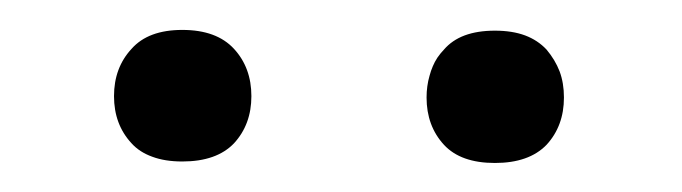

<svg xmlns="http://www.w3.org/2000/svg" viewBox="-20 -734 458 129"><path d="M68.4 -701.2Q79.6 -713.9 102.5 -713.9Q125.5 -713.9 137.2 -701.2Q148.9 -688.5 148.9 -669.4Q148.9 -650.4 137.2 -637.7Q125.5 -625.5 102.5 -625.5Q90.8 -625.5 82.3 -628.7Q73.7 -631.8 68.4 -637.7Q56.6 -650.4 56.6 -669.4Q56.6 -688.5 68.4 -701.2ZM266.6 -668.5Q266.6 -672.4 267.1 -676Q267.6 -679.7 268.6 -683.1Q269.5 -686.5 270.8 -689.5Q272 -692.4 273.9 -695.3Q275.9 -698.2 278.3 -700.7Q283.7 -707 292.2 -710.2Q300.8 -713.4 312.5 -713.4Q324.2 -713.4 332.8 -710.2Q341.3 -707 347.2 -700.7Q353 -693.8 356 -686Q358.9 -678.2 358.9 -668.5Q358.9 -649.4 347.2 -636.7Q335.4 -624.5 312.5 -624.5Q289.6 -624.5 278.3 -636.7Q266.6 -649.4 266.6 -668.5Z"/></svg>

Font: Vazir Light UI
Style: Light-UI
Weight: 300
Designer: Saber Rastikerdar
Foundry: Saber Rastikerdar
Version: Version 30.0.0